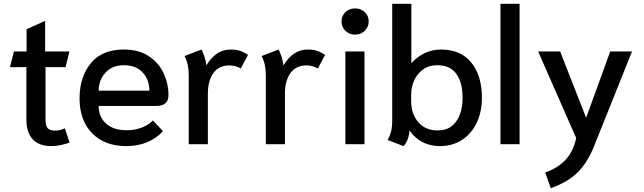

<svg xmlns="http://www.w3.org/2000/svg" viewBox="-20 -754 3367 1004"><path d="M118 -129V-403H32L53 -485H119V-601L216 -645V-485H343L323 -403H218V-128Q218 -97 229 -84Q240 -71 267 -71Q295 -71 319 -83L344 -9Q328 -2 300.5 4Q273 10 249 10Q184 10 151 -26Q118 -62 118 -129Z M396 -239Q396 -351 454.5 -423Q513 -495 628 -495Q706 -495 758.5 -460Q811 -425 836 -370Q861 -315 861 -256Q861 -200 796 -200H496Q496 -142 535 -107.5Q574 -73 641 -73Q727 -73 780 -124L832 -68Q799 -31 750 -10.5Q701 10 641 10Q527 10 461.5 -57.5Q396 -125 396 -239ZM761 -280Q761 -338 725.5 -375.5Q690 -413 628 -413Q566 -413 531 -373.5Q496 -334 496 -280Z M967 -358Q967 -390 962 -414Q957 -438 945 -461L1034 -495Q1042 -479 1049.5 -456.5Q1057 -434 1059 -412Q1084 -453 1115 -474Q1146 -495 1189 -495Q1214 -495 1234 -488.5Q1254 -482 1277 -467L1239 -396Q1211 -412 1180 -412Q1125 -412 1096 -372Q1067 -332 1067 -264V0H967Z M1370 -358Q1370 -390 1365 -414Q1360 -438 1348 -461L1437 -495Q1445 -479 1452.5 -456.5Q1460 -434 1462 -412Q1487 -453 1518 -474Q1549 -495 1592 -495Q1617 -495 1637 -488.5Q1657 -482 1680 -467L1642 -396Q1614 -412 1583 -412Q1528 -412 1499 -372Q1470 -332 1470 -264V0H1370Z M1766 -642Q1766 -671 1786 -690.5Q1806 -710 1837 -710Q1867 -710 1887.5 -690.5Q1908 -671 1908 -642Q1908 -613 1887.5 -593Q1867 -573 1837 -573Q1806 -573 1786 -593Q1766 -613 1766 -642ZM1786 -485H1886V0H1786Z M2007 -22Q2019 -43 2025 -66.5Q2031 -90 2031 -129V-734H2131V-423Q2158 -455 2198.5 -475Q2239 -495 2286 -495Q2389 -495 2444.5 -427Q2500 -359 2500 -242Q2500 -170 2473 -112.5Q2446 -55 2396 -22.5Q2346 10 2281 10Q2179 10 2121 -72Q2120 -47 2111.5 -25Q2103 -3 2090 10ZM2399 -242Q2399 -322 2366.5 -367.5Q2334 -413 2266 -413Q2223 -413 2192.5 -391Q2162 -369 2146 -334Q2130 -299 2130 -259V-225Q2130 -159 2167 -115.5Q2204 -72 2269 -72Q2333 -72 2366 -119.5Q2399 -167 2399 -242Z M2597 -734H2697V0H2597Z M2831 148Q2897 125 2937.5 81.5Q2978 38 2993 -32L2794 -485H2909L3045 -138L3171 -485H3285L3087 9Q3052 97 3000 148Q2948 199 2860 230Z"/></svg>

Font: Niramit Medium
Style: Regular
Weight: 500
Designer: Katatrad Aksorn Co.,Ltd.
Foundry: Cadson Demak Co.,Ltd.
Version: Version 1.000; ttfautohint (v1.6)